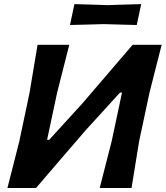

<svg xmlns="http://www.w3.org/2000/svg" viewBox="-20 -936 825 956"><path d="M17 0Q32 -58.5 45.8 -112.8Q59.5 -167 76.5 -234L127 -473.5Q139 -544 148 -599.2Q157 -654.5 167 -713H325Q310 -654 296 -599Q282 -544 264.5 -475L214.5 -240H225L391 -422Q451 -492.5 512.8 -564.2Q574.5 -636 640.5 -713H785Q769.5 -653 755.8 -598.5Q742 -544 724 -473L673 -234Q662 -165 653 -111.2Q644 -57.5 635 0H476.5Q491.5 -59 505.2 -112.8Q519 -166.5 536 -232.5L587.5 -475H577.5L407.5 -288.5Q335 -204.5 275 -134.8Q215 -65 159.5 0ZM328.5 -811.5 350.5 -915.5Q387 -914.5 429.5 -913.2Q472 -912 515.5 -910.5Q560 -912 602.5 -913.2Q645 -914.5 683 -915.5L661 -811.5Q623.5 -812.5 581.8 -813.5Q540 -814.5 496 -816Q451.5 -814.5 408.8 -813.5Q366 -812.5 328.5 -811.5Z"/></svg>

Font: Commissioner Loud SemiBold
Style: Italic
Weight: 600
Italic angle: -12°
Designer: Kostas Bartsokas
Foundry: Kostas Bartsokas
Version: Version 1.000; ttfautohint (v1.8.3)